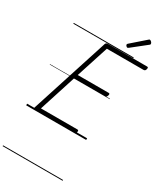

<svg xmlns="http://www.w3.org/2000/svg" viewBox="-406 -1398 1730 2037"><g transform="rotate(30 459.5 -379.5)"><path d="M111 0Q97 0 90.5 -5.5Q84 -11 88 -23L396 -979Q399 -988 406 -993Q413 -998 428 -998H905Q916 -998 918 -991.5Q920 -985 917 -973Q914 -960 907.5 -954Q901 -948 891 -948H441L313 -552H691Q702 -552 704 -546Q706 -540 703 -528Q699 -514 692.5 -508Q686 -502 677 -502H297L152 -50H598Q609 -50 611.5 -44Q614 -38 611 -25Q607 -12 600.5 -6Q594 0 584 0ZM624 -1066Q617 -1066 608.5 -1074.5Q600 -1083 600 -1090Q600 -1093 600.5 -1096Q601 -1099 605 -1103L773 -1250Q777 -1253 780 -1256Q783 -1259 788 -1259Q795 -1259 802.5 -1253.5Q810 -1248 815 -1240.5Q820 -1233 820 -1226Q820 -1222 819 -1218.5Q818 -1215 812 -1211L638 -1073Q633 -1070 630 -1068Q627 -1066 624 -1066ZM0 490H735V500H0ZM0 -20H735V0H0ZM0 -505H735V-500H0ZM0 -1010H735V-1000H0Z"/></g></svg>

Font: Playwrite AU VIC Guides
Style: Regular
Weight: 400
Designer: Veronika Burian, José Scaglione
Foundry: TypeTogether
Version: Version 1.003